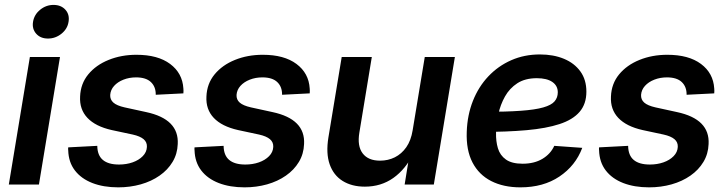

<svg xmlns="http://www.w3.org/2000/svg" viewBox="-20 -766 3014 797"><path d="M16.6 0 104 -529.3H229L141.6 0ZM179.2 -606Q147.9 -606 130.1 -626.2Q112.3 -646.5 117.2 -675.8Q122.1 -705.6 146.7 -725.6Q171.4 -745.6 202.1 -745.6Q233.4 -745.6 251.5 -725.6Q269.5 -705.6 264.6 -675.8Q260.3 -646.5 235.4 -626.2Q210.4 -606 179.2 -606Z M470.7 11.7Q409.7 11.7 363.3 -6.3Q316.9 -24.4 290.8 -58.6Q264.6 -92.8 263.2 -141.6Q262.7 -145 262.7 -147.9Q262.7 -150.9 263.2 -154.3L383.8 -160.6Q384.3 -121.1 407 -102.1Q429.7 -83 474.1 -83Q504.4 -83 530.3 -92Q556.2 -101.1 572.5 -117.7Q588.9 -134.3 589.8 -156.2Q590.8 -175.8 576.2 -188.2Q561.5 -200.7 530.8 -207.5L443.8 -226.1Q376.5 -241.2 343 -276.6Q309.6 -312 312.5 -365.2Q314.5 -418.5 346.4 -457.3Q378.4 -496.1 430.9 -517.3Q483.4 -538.6 546.4 -538.6Q635.3 -538.6 686.3 -500.5Q737.3 -462.4 741.2 -398.9Q741.7 -394 741.7 -388.9Q741.7 -383.8 741.2 -378.4L626.5 -372.6Q627 -405.8 606.4 -425.3Q585.9 -444.8 544.9 -444.8Q516.6 -444.8 492.4 -435.3Q468.3 -425.8 453.6 -409.4Q439 -393.1 437.5 -372.1Q436.5 -352.5 450.7 -340.1Q464.8 -327.6 497.1 -320.3L586.4 -300.8Q655.3 -286.1 688 -252.9Q720.7 -219.7 717.8 -168Q716.3 -127 696.3 -93.8Q676.3 -60.5 642.3 -36.9Q608.4 -13.2 564.2 -0.7Q520 11.7 470.7 11.7Z M995.1 11.7Q934.1 11.7 887.7 -6.3Q841.3 -24.4 815.2 -58.6Q789.1 -92.8 787.6 -141.6Q787.1 -145 787.1 -147.9Q787.1 -150.9 787.6 -154.3L908.2 -160.6Q908.7 -121.1 931.4 -102.1Q954.1 -83 998.5 -83Q1028.8 -83 1054.7 -92Q1080.6 -101.1 1096.9 -117.7Q1113.3 -134.3 1114.3 -156.2Q1115.2 -175.8 1100.6 -188.2Q1085.9 -200.7 1055.2 -207.5L968.3 -226.1Q900.9 -241.2 867.4 -276.6Q834 -312 836.9 -365.2Q838.9 -418.5 870.8 -457.3Q902.8 -496.1 955.3 -517.3Q1007.8 -538.6 1070.8 -538.6Q1159.7 -538.6 1210.7 -500.5Q1261.7 -462.4 1265.6 -398.9Q1266.1 -394 1266.1 -388.9Q1266.1 -383.8 1265.6 -378.4L1150.9 -372.6Q1151.4 -405.8 1130.9 -425.3Q1110.4 -444.8 1069.3 -444.8Q1041 -444.8 1016.8 -435.3Q992.7 -425.8 978 -409.4Q963.4 -393.1 961.9 -372.1Q960.9 -352.5 975.1 -340.1Q989.3 -327.6 1021.5 -320.3L1110.8 -300.8Q1179.7 -286.1 1212.4 -252.9Q1245.1 -219.7 1242.2 -168Q1240.7 -127 1220.7 -93.8Q1200.7 -60.5 1166.7 -36.9Q1132.8 -13.2 1088.6 -0.7Q1044.4 11.7 995.1 11.7Z M1494.6 8.8Q1440.4 8.8 1402.3 -14.9Q1364.3 -38.6 1348.4 -84.2Q1332.5 -129.9 1343.3 -195.8L1398.4 -529.3H1523.4L1471.7 -215.3Q1462.4 -159.7 1485.4 -129.4Q1508.3 -99.1 1557.6 -99.1Q1590.8 -99.1 1618.9 -113Q1647 -127 1666.5 -154.8Q1686 -182.6 1692.9 -225.1L1743.2 -529.3H1868.2L1780.8 0H1659.7L1681.2 -132.8H1698.7Q1663.6 -63 1612.5 -27.1Q1561.5 8.8 1494.6 8.8Z M2140.1 11.7Q2070.3 11.7 2019 -14.4Q1967.8 -40.5 1941.2 -91.8Q1914.6 -143.1 1917.5 -219.2Q1919.9 -288.6 1943.1 -347.2Q1966.3 -405.8 2007.1 -449Q2047.9 -492.2 2102.3 -516.1Q2156.7 -540 2221.2 -540Q2277.3 -540 2320.8 -522Q2364.3 -503.9 2389.2 -469.5Q2414.1 -435.1 2414.1 -385.3Q2414.1 -334.5 2386 -301.8Q2357.9 -269 2302.7 -251Q2247.6 -232.9 2165.8 -225.6Q2084 -218.3 1976.6 -218.3L1990.7 -301.8Q2082.5 -301.8 2142.1 -306.2Q2201.7 -310.5 2235.1 -320.1Q2268.6 -329.6 2282 -345.2Q2295.4 -360.8 2295.4 -382.8Q2295.4 -410.2 2272.7 -425.8Q2250 -441.4 2208.5 -441.4Q2159.7 -441.4 2127.4 -420.4Q2095.2 -399.4 2076.2 -365.5Q2057.1 -331.5 2048.6 -292Q2040 -252.4 2039.1 -215.3Q2038.1 -179.7 2046.9 -150.4Q2055.7 -121.1 2080.1 -103.8Q2104.5 -86.4 2149.4 -86.4Q2197.8 -86.4 2231.7 -106.7Q2265.6 -127 2280.8 -160.6L2397 -152.3Q2369.1 -78.1 2302.2 -33.2Q2235.4 11.7 2140.1 11.7Z M2674.3 11.7Q2613.3 11.7 2566.9 -6.3Q2520.5 -24.4 2494.4 -58.6Q2468.3 -92.8 2466.8 -141.6Q2466.3 -145 2466.3 -147.9Q2466.3 -150.9 2466.8 -154.3L2587.4 -160.6Q2587.9 -121.1 2610.6 -102.1Q2633.3 -83 2677.7 -83Q2708 -83 2733.9 -92Q2759.8 -101.1 2776.1 -117.7Q2792.5 -134.3 2793.5 -156.2Q2794.4 -175.8 2779.8 -188.2Q2765.1 -200.7 2734.4 -207.5L2647.5 -226.1Q2580.1 -241.2 2546.6 -276.6Q2513.2 -312 2516.1 -365.2Q2518.1 -418.5 2550 -457.3Q2582 -496.1 2634.5 -517.3Q2687 -538.6 2750 -538.6Q2838.9 -538.6 2889.9 -500.5Q2940.9 -462.4 2944.8 -398.9Q2945.3 -394 2945.3 -388.9Q2945.3 -383.8 2944.8 -378.4L2830.1 -372.6Q2830.6 -405.8 2810.1 -425.3Q2789.6 -444.8 2748.5 -444.8Q2720.2 -444.8 2696 -435.3Q2671.9 -425.8 2657.2 -409.4Q2642.6 -393.1 2641.1 -372.1Q2640.1 -352.5 2654.3 -340.1Q2668.5 -327.6 2700.7 -320.3L2790 -300.8Q2858.9 -286.1 2891.6 -252.9Q2924.3 -219.7 2921.4 -168Q2919.9 -127 2899.9 -93.8Q2879.9 -60.5 2845.9 -36.9Q2812 -13.2 2767.8 -0.7Q2723.6 11.7 2674.3 11.7Z"/></svg>

Font: Inter 24pt SemiBold
Style: Italic
Weight: 600
Italic angle: -9.3988°
Designer: Rasmus Andersson
Foundry: rsms
Version: Version 4.001;git-66647c0bb